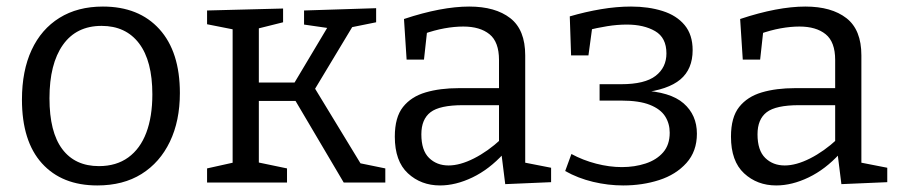

<svg xmlns="http://www.w3.org/2000/svg" viewBox="-20 -557 2748 586"><path d="M294 -537Q404 -537 466.5 -468Q529 -399 529 -273Q529 -188 498.5 -124.5Q468 -61 412 -26Q356 9 277 9Q169 9 108 -58.5Q47 -126 47 -253Q47 -341 76.5 -404.5Q106 -468 161.5 -502.5Q217 -537 294 -537ZM290 -478Q213 -478 172 -420Q131 -362 131 -257Q131 -154 170 -102Q209 -50 282 -50Q335 -50 371.5 -76.5Q408 -103 426.5 -152Q445 -201 445 -269Q445 -371 404.5 -424.5Q364 -478 290 -478Z M612 0V-43L702 -63L690 -46V-483L703 -465L612 -483V-525L844 -531V-489L760 -468L770 -483V-287L755 -305H897L870 -290L984 -481L991 -470L908 -482V-525L1128 -532V-489L1039 -471L1062 -486L932 -270L937 -294L1086 -49L1073 -60L1156 -43V0H1029L879 -254L895 -249H755L770 -255V-46L760 -63L856 -43V0Z M1583 -45 1570 -63 1662 -45V-1L1522 5L1510 -91L1517 -88Q1473 -40 1422 -15.5Q1371 9 1323 9Q1265 9 1225 -28Q1185 -65 1185 -140Q1185 -199 1210 -230.5Q1235 -262 1279 -275Q1323 -288 1381 -288H1512L1503 -278V-374Q1503 -429 1474 -452.5Q1445 -476 1394 -476Q1367 -476 1336.5 -470.5Q1306 -465 1272 -453L1284 -466L1274 -375H1221L1213 -499Q1270 -518 1320 -527.5Q1370 -537 1412 -537Q1492 -537 1537.5 -501.5Q1583 -466 1583 -388ZM1266 -147Q1266 -98 1289.5 -75Q1313 -52 1349 -52Q1384 -52 1426.5 -73.5Q1469 -95 1509 -132L1503 -111V-245L1512 -236H1393Q1322 -236 1294 -214.5Q1266 -193 1266 -147Z M1882 9Q1836 9 1790 -2Q1744 -13 1705 -35L1724 -87Q1759 -68 1799.5 -57.5Q1840 -47 1878 -47Q1917 -47 1950.5 -58Q1984 -69 2004 -92Q2024 -115 2024 -152Q2024 -180 2010 -202Q1996 -224 1963.5 -237Q1931 -250 1876 -250H1810V-300H1876Q1948 -300 1981 -325.5Q2014 -351 2014 -394Q2014 -442 1979.5 -462Q1945 -482 1893 -482Q1864 -482 1833 -477Q1802 -472 1770 -464L1789 -484L1776 -388H1723L1719 -507Q1767 -521 1814.5 -529Q1862 -537 1906 -537Q1959 -537 2002 -523.5Q2045 -510 2069.5 -480.5Q2094 -451 2094 -404Q2094 -346 2056.5 -314.5Q2019 -283 1939 -274L1937 -281Q2026 -277 2066.5 -241.5Q2107 -206 2107 -149Q2107 -95 2075 -59.5Q2043 -24 1992 -7.5Q1941 9 1882 9Z M2609 -45 2596 -63 2688 -45V-1L2548 5L2536 -91L2543 -88Q2499 -40 2448 -15.5Q2397 9 2349 9Q2291 9 2251 -28Q2211 -65 2211 -140Q2211 -199 2236 -230.5Q2261 -262 2305 -275Q2349 -288 2407 -288H2538L2529 -278V-374Q2529 -429 2500 -452.5Q2471 -476 2420 -476Q2393 -476 2362.5 -470.5Q2332 -465 2298 -453L2310 -466L2300 -375H2247L2239 -499Q2296 -518 2346 -527.5Q2396 -537 2438 -537Q2518 -537 2563.5 -501.5Q2609 -466 2609 -388ZM2292 -147Q2292 -98 2315.5 -75Q2339 -52 2375 -52Q2410 -52 2452.5 -73.5Q2495 -95 2535 -132L2529 -111V-245L2538 -236H2419Q2348 -236 2320 -214.5Q2292 -193 2292 -147Z"/></svg>

Font: Pack4
Style: Regular
Weight: 400
Version: Version 2.002